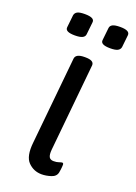

<svg xmlns="http://www.w3.org/2000/svg" viewBox="-137 -753 576 816"><g transform="rotate(20 151.5 -345.5)"><path d="M160 6Q124 6 99 -19.5Q74 -45 81 -109L120 -503Q123 -525 162 -525H166Q205 -525 204 -503L165 -107Q163 -84 168.5 -74Q174 -64 189 -64Q203 -64 212.5 -67.5Q222 -71 226 -71Q232 -71 232 -63Q232 -62 231.5 -53Q231 -44 228 -27Q224 -8 202 -1Q180 6 160 6ZM251 -597Q206 -597 209 -619L215 -675Q216 -686 226.5 -691.5Q237 -697 261 -697Q305 -697 303 -675L297 -619Q295 -608 284.5 -602.5Q274 -597 251 -597ZM91 -597Q46 -597 49 -619L55 -675Q57 -686 67 -691.5Q77 -697 101 -697Q146 -697 143 -675L137 -619Q136 -608 125 -602.5Q114 -597 91 -597Z"/></g></svg>

Font: Asap Semi Expanded Semi Expanded Regular
Style: Italic
Weight: 400
Width: 6
Italic angle: -6°
Designer: Pablo Cosgaya
Foundry: Omnibus-Type
Version: Version 3.001; ttfautohint (v1.8.4.7-5d5b)